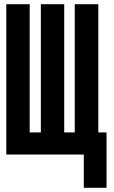

<svg xmlns="http://www.w3.org/2000/svg" viewBox="-20 -734 540 912"><path d="M10 0H378V158H486V-105H447V-714H335V-105H285V-714H174V-105H121V-714H10Z"/></svg>

Font: Noto Sans Mono ExtraCondensed ExtraBold
Style: Regular
Weight: 800
Width: 2
Designer: Monotype Design Team
Foundry: Monotype Imaging Inc.
Version: Version 2.014